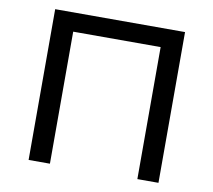

<svg xmlns="http://www.w3.org/2000/svg" viewBox="-78 -789 976 878"><g transform="rotate(10 410.5 -350.0)"><path d="M712 -700H109V0H208V-613H614V0H712Z"/></g></svg>

Font: ICO Headline
Style: Regular
Weight: 500
Designer: Julieta Ulanovsky
Foundry: Julieta Ulanovsky
Version: Version 7.200